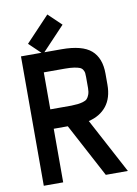

<svg xmlns="http://www.w3.org/2000/svg" viewBox="-95 -937 715 999"><g transform="rotate(-10 262.5 -437.5)"><path d="M267.6 -385.7Q290 -386.7 302 -387.9Q314 -389.2 328.9 -393.3Q343.8 -397.5 351.1 -405Q358.4 -412.6 363.5 -426.5Q368.7 -440.4 368.7 -460.4V-519Q368.7 -533.2 367.7 -540.8Q366.7 -548.3 361.3 -557.4Q356 -566.4 345.5 -570.8Q335 -575.2 315.7 -578.1Q296.4 -581.1 267.6 -581.1H156.2V-385.7ZM471.2 -519V-460.4Q471.2 -390.6 437.3 -347.9Q403.3 -305.2 342.8 -291L498 0H381.3L230.5 -283.2H156.2V0H53.7V-683.6H267.6Q377 -683.6 424.1 -642.6Q471.2 -601.6 471.2 -519ZM169.9 -675.8 101.1 -741.7 226.6 -874.5 295.4 -808.6Z"/></g></svg>

Font: Anka/Coder Condensed
Style: Bold
Weight: 700
Width: 4
Monospace: yes
Version: Version 001.100